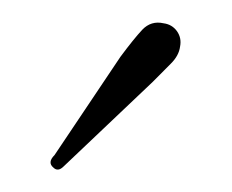

<svg xmlns="http://www.w3.org/2000/svg" viewBox="-20 -613 204 169"><path d="M86 -563Q97.5 -578.5 105.2 -586.8Q113 -595 124 -592.5Q131.5 -591.5 135.8 -585.5Q140 -579.5 138.5 -572Q137.5 -564 130.2 -556.8Q123 -549.5 114.5 -541L36 -466.5Q31 -461.5 27 -465.5Q21.5 -470 28 -476.5Z"/></svg>

Font: Fraunces 144pt S100 Thin
Style: Regular
Weight: 100
Version: Version 1.000; ttfautohint (v1.8.3)